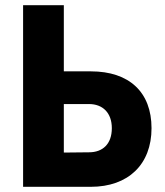

<svg xmlns="http://www.w3.org/2000/svg" viewBox="-20 -720 635 740"><path d="M69 0H330C474 0 564 -86 564 -226C564 -364 479 -445 330 -445H226V-700H69ZM323 -133 226 -132V-319H323C376 -319 411 -285 411 -226C411 -165 376 -133 323 -133Z"/></svg>

Font: Finlandica
Style: Bold
Weight: 700
Designer: Niklas Ekholm, Juho Hiilivirta, Jaakko Suomalainen
Foundry: Helsinki Type Studio
Version: Version 2.000;Glyphs 3.2 (3202)